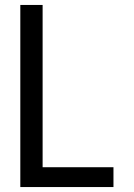

<svg xmlns="http://www.w3.org/2000/svg" viewBox="-20 -755 540 775"><path d="M62 0V-735H152V-80H438V0Z"/></svg>

Font: Iosevka Fixed Medium
Style: Regular
Weight: 500
Monospace: yes
Designer: Belleve Invis
Foundry: Belleve Invis
Version: Version 32.3.0